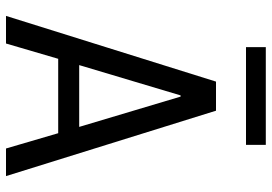

<svg xmlns="http://www.w3.org/2000/svg" viewBox="-153 -753 906 640"><g transform="rotate(90 300.0 -433.0)"><path d="M33 0 252 -700H349L567 0H475L424 -174H176L125 0ZM298 -582 197 -244H403L302 -582ZM137 -800V-866H463V-800Z"/></g></svg>

Font: DM Mono
Style: Regular
Weight: 400
Designer: Colophon Foundry
Foundry: Colophon Foundry
Version: Version 1.000; ttfautohint (v1.8.2.53-6de2)